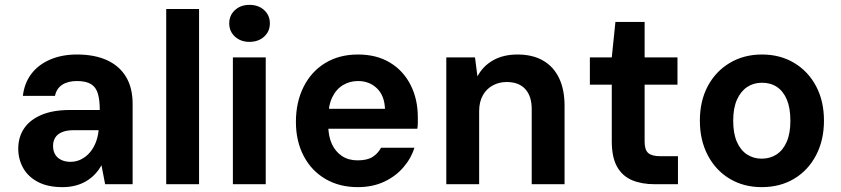

<svg xmlns="http://www.w3.org/2000/svg" viewBox="-20 -757 3458 789"><path d="M237 12Q176 12 135.5 -9.5Q95 -31 75 -67Q55 -103 55 -146Q55 -193 78.5 -228.5Q102 -264 149.5 -284.5Q197 -305 268 -305H390Q390 -345 382.5 -371.5Q375 -398 354.5 -411Q334 -424 296 -424Q259 -424 235.5 -408.5Q212 -393 206 -363H74Q80 -415 108.5 -453Q137 -491 185.5 -512Q234 -533 296 -533Q369 -533 420 -509.5Q471 -486 498 -441Q525 -396 525 -330V0H412L397 -78Q386 -58 370.5 -41.5Q355 -25 335 -13Q315 -1 290.5 5.5Q266 12 237 12ZM269 -92Q293 -92 313 -102Q333 -112 348 -129Q363 -146 372.5 -169Q382 -192 385 -219V-222H283Q254 -222 235 -214Q216 -206 207 -191.5Q198 -177 198 -158Q198 -137 206.5 -122.5Q215 -108 231.5 -100Q248 -92 269 -92Z M663 0V-720H798V0Z M937 0V-521H1072V0ZM1005 -585Q969 -585 945.5 -606.5Q922 -628 922 -661Q922 -694 945.5 -715.5Q969 -737 1005 -737Q1042 -737 1065.5 -715.5Q1089 -694 1089 -661Q1089 -628 1065.5 -606.5Q1042 -585 1005 -585Z M1450 12Q1375 12 1317.5 -21.5Q1260 -55 1228 -116Q1196 -177 1196 -256Q1196 -337 1227.5 -400Q1259 -463 1316.5 -498Q1374 -533 1451 -533Q1528 -533 1583 -499.5Q1638 -466 1667.5 -407.5Q1697 -349 1697 -275Q1697 -265 1697 -253Q1697 -241 1695 -228H1292V-310H1562Q1560 -364 1529 -394Q1498 -424 1451 -424Q1417 -424 1389 -407Q1361 -390 1345 -356.5Q1329 -323 1329 -271V-242Q1329 -198 1343.5 -166Q1358 -134 1385 -116Q1412 -98 1449 -98Q1489 -98 1511 -112Q1533 -126 1546 -150H1683Q1669 -105 1636.5 -68Q1604 -31 1557 -9.5Q1510 12 1450 12Z M1814 0V-521H1932L1942 -443Q1964 -485 2006 -509Q2048 -533 2107 -533Q2168 -533 2211 -508.5Q2254 -484 2277 -437Q2300 -390 2300 -322V0H2165V-309Q2165 -362 2138.5 -391Q2112 -420 2062 -420Q2031 -420 2005 -406Q1979 -392 1964 -365Q1949 -338 1949 -300V0Z M2670 0Q2617 0 2577.5 -16.5Q2538 -33 2516 -71.5Q2494 -110 2494 -177V-409H2404V-521H2494L2509 -667H2629V-521H2764V-409H2629V-175Q2629 -141 2644 -128Q2659 -115 2695 -115H2766V0Z M3110 12Q3036 12 2978.5 -22.5Q2921 -57 2888.5 -119Q2856 -181 2856 -261Q2856 -342 2888.5 -403Q2921 -464 2979 -498.5Q3037 -533 3111 -533Q3186 -533 3243.5 -498.5Q3301 -464 3333.5 -403Q3366 -342 3366 -261Q3366 -181 3333.5 -119Q3301 -57 3243.5 -22.5Q3186 12 3110 12ZM3110 -105Q3145 -105 3171.5 -122.5Q3198 -140 3213 -174.5Q3228 -209 3228 -261Q3228 -313 3213.5 -347.5Q3199 -382 3173 -399.5Q3147 -417 3111 -417Q3077 -417 3050.5 -399.5Q3024 -382 3008.5 -347.5Q2993 -313 2993 -261Q2993 -209 3008 -174.5Q3023 -140 3049.5 -122.5Q3076 -105 3110 -105Z"/></svg>

Font: DM Sans 10pt
Style: Bold
Weight: 700
Version: Version 4.004;gftools[0.9.30]